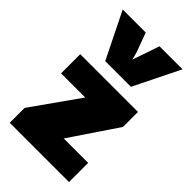

<svg xmlns="http://www.w3.org/2000/svg" viewBox="-245 -896 978 978"><g transform="rotate(45 244.0 -407.5)"><path d="M30 0V-107L211 -363H37V-501H453V-393L281 -138H457V0ZM152 -566 29 -815H195L234 -708L244 -669Q250 -687 259.5 -714Q269 -741 278.5 -769Q288 -797 294 -815H460L337 -566Z"/></g></svg>

Font: Paytone One
Style: Regular
Weight: 400
Designer: Vernon Adams
Foundry: Vernon Adams
Version: Version 1.002; ttfautohint (v1.8.4.7-5d5b);gftools[0.9.23]